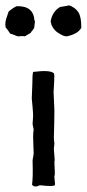

<svg xmlns="http://www.w3.org/2000/svg" viewBox="-60 -689 322 713"><path d="M131 -597Q131 -598 130 -602.5Q129 -607 128 -609Q134 -646 163 -663Q170 -664 181.5 -666Q193 -668 196 -669Q203 -668 215 -660Q225 -653 232 -642Q242 -625 242 -586Q230 -563 188 -554Q176 -554 161 -564Q141 -574 131 -597ZM68 -612Q70 -614 70 -611Q69 -607 68.5 -598.5Q68 -590 67 -586Q65 -581 60 -575.5Q55 -570 54 -567Q33 -555 32 -554Q26 -556 7 -554Q2 -555 -7 -559Q-16 -563 -22 -564Q-24 -567 -29.5 -575Q-35 -583 -39 -587Q-43 -605 -34 -628L-28 -646Q-12 -660 2 -666Q65 -668 68 -612ZM65 -208 61 -228Q61 -233 62 -243Q63 -253 63 -258Q63 -269 61 -291Q61 -296 59.5 -307Q58 -318 58 -323Q58 -332 59 -348.5Q60 -365 60 -373Q60 -413 63 -422Q126 -430 140 -417Q143 -414 141 -382.5Q139 -351 139 -347Q139 -336 140.5 -313.5Q142 -291 142 -279Q142 -243 140 -175Q140 -171 141 -165Q142 -159 142 -156Q142 -152 141 -146Q140 -140 140 -137Q140 -130 141.5 -116Q143 -102 143 -96Q144 -94 143 -93Q142 -92 142 -91Q142 -89 142.5 -75Q143 -61 143.5 -52Q144 -43 143 -38Q141 -36 143 -20Q145 -4 144 -2Q140 5 89 -1Q87 -1 81.5 1.5Q76 4 70 3.5Q64 3 59 -3Q63 -31 61 -91Q61 -96 63 -106Q65 -116 65 -121Q65 -130 64 -147.5Q63 -165 63 -180Q63 -195 65 -208Z"/></svg>

Font: FuturaRenner
Style: Regular
Weight: 400
Designer: Bastien Sozeau
Foundry: NBR — Bastien Sozeau
Version: Version 2.001;PS 002.001;hotconv 1.0.88;makeotf.lib2.5.64775